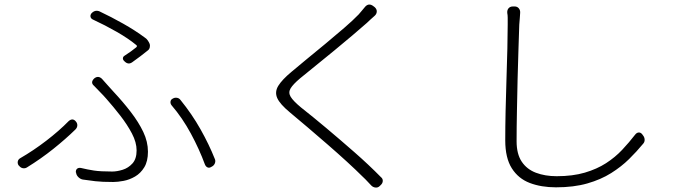

<svg xmlns="http://www.w3.org/2000/svg" viewBox="-20 -800 3040 863"><path d="M537 -527Q532 -532 532.5 -538.5Q533 -545 539 -549Q556 -560 568.5 -569Q581 -578 592 -587Q599 -593 592 -598Q557 -627 504.5 -657Q452 -687 398 -712Q389 -716 387 -724Q385 -732 391 -740Q407 -757 427 -749Q480 -724 534 -693.5Q588 -663 631 -631Q638 -627 644 -618.5Q650 -610 653 -602Q655 -595 653 -586.5Q651 -578 644 -573Q628 -560 611.5 -547.5Q595 -535 574 -520Q557 -508 541 -523ZM321 -25Q320 -36 326.5 -41.5Q333 -47 344 -45Q373 -38 402 -33.5Q431 -29 484 -29Q506 -29 531.5 -37Q557 -45 575.5 -65.5Q594 -86 594 -124Q594 -160 573 -200Q552 -240 520.5 -280.5Q489 -321 458 -356Q445 -371 430.5 -385.5Q416 -400 403 -414Q385 -429 403 -447Q421 -462 438 -446Q449 -433 462.5 -418.5Q476 -404 490 -388Q533 -342 568 -296.5Q603 -251 624 -207Q645 -163 645 -118Q645 -75 628.5 -48Q612 -21 587 -6.5Q562 8 535.5 13Q509 18 489 18Q438 18 408.5 14.5Q379 11 352 7Q341 5 332 -4Q323 -13 322 -24ZM930 -50Q921 -44 913 -47.5Q905 -51 901 -61Q876 -129 838 -199.5Q800 -270 751 -327Q745 -335 746.5 -344Q748 -353 757 -357Q765 -362 775 -360.5Q785 -359 791 -351Q843 -287 881.5 -218.5Q920 -150 945 -87Q950 -77 946 -66.5Q942 -56 932 -51ZM321 -254Q328 -246 327.5 -236Q327 -226 319 -218Q275 -175 220 -131Q165 -87 102 -48Q93 -42 82.5 -44Q72 -46 65 -56H64Q58 -65 60 -74.5Q62 -84 71 -89Q130 -123 188 -167.5Q246 -212 289 -256Q307 -271 321 -254Z M1664 -768Q1674 -759 1673.5 -748Q1673 -737 1664 -729Q1655 -721 1645.5 -712.5Q1636 -704 1629 -697Q1602 -673 1563.5 -640.5Q1525 -608 1482 -572.5Q1439 -537 1398.5 -504.5Q1358 -472 1329 -448Q1297 -421 1286 -402.5Q1275 -384 1286.5 -365Q1298 -346 1333 -317Q1384 -277 1446.5 -224.5Q1509 -172 1573.5 -115.5Q1638 -59 1692 -4Q1701 3 1700.5 13.5Q1700 24 1691 32L1687 36Q1679 44 1668 43Q1657 42 1649 34Q1641 26 1632 16Q1623 6 1609 -7Q1580 -36 1539 -73.5Q1498 -111 1452.5 -150.5Q1407 -190 1363 -227.5Q1319 -265 1284 -294Q1238 -332 1226 -359.5Q1214 -387 1231 -414.5Q1248 -442 1290 -477Q1318 -501 1358.5 -534Q1399 -567 1443 -603.5Q1487 -640 1527 -674.5Q1567 -709 1592 -735Q1600 -744 1606.5 -752Q1613 -760 1619 -767Q1637 -790 1660 -771Z M2293 -771Q2305 -771 2312 -762.5Q2319 -754 2318 -742Q2317 -729 2316.5 -720Q2316 -711 2314 -689Q2313 -646 2310.5 -582Q2308 -518 2306.5 -445Q2305 -372 2303.5 -299.5Q2302 -227 2302 -165Q2302 -108 2325 -73.5Q2348 -39 2389 -23.5Q2430 -8 2482 -8Q2554 -8 2608.5 -24Q2663 -40 2704 -66.5Q2745 -93 2776.5 -126.5Q2808 -160 2835 -195Q2842 -204 2851 -204.5Q2860 -205 2867 -196L2869 -193Q2877 -184 2877.5 -172.5Q2878 -161 2870 -153Q2842 -119 2807.5 -85Q2773 -51 2727 -22Q2681 7 2620 24.5Q2559 42 2479 42Q2413 42 2361.5 22.5Q2310 3 2280.5 -43.5Q2251 -90 2251 -169Q2251 -228 2252.5 -299.5Q2254 -371 2256.5 -444Q2259 -517 2260.5 -581.5Q2262 -646 2262 -689Q2262 -708 2262 -720Q2262 -732 2260 -742Q2259 -755 2266 -763Q2273 -771 2286 -771Z"/></svg>

Font: Chiron GoRound TC L
Style: Regular
Weight: 300
Designer: Ryoko NISHIZUKA 西塚涼子 (kana, bopomofo & ideographs); Paul D. Hunt (Latin, Greek & Cyrillic); Sandoll Communications 산돌커뮤니
Foundry: Adobe
Version: Version 1.000;hotconv 1.1.1;makeotfexe 2.6.0